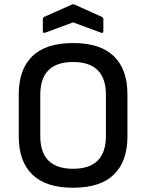

<svg xmlns="http://www.w3.org/2000/svg" viewBox="-20 -869 686 901"><path d="M323 12Q195 12 131.5 -50Q68 -112 68 -228V-427Q68 -543 131.5 -605Q195 -667 323 -667Q451 -667 514.5 -605Q578 -543 578 -427V-228Q578 -112 514.5 -50Q451 12 323 12ZM323 -77Q477 -77 477 -231V-424Q477 -578 323 -578Q169 -578 169 -424V-231Q169 -77 323 -77ZM193 -716Q181 -711 181 -723V-779Q181 -787 188 -790L316 -847Q323 -851 331 -847L458 -790Q465 -787 465 -779V-723Q465 -711 453 -716L323 -764Z"/></svg>

Font: Sofia Sans SemiBold
Style: Regular
Weight: 600
Designer: Botio Nikoltchev, Ani Petrova
Foundry: lettersoup
Version: Version 4.101; ttfautohint (v1.8.4.7-5d5b)